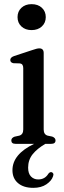

<svg xmlns="http://www.w3.org/2000/svg" viewBox="-20 -693 310 925"><path d="M132 -548Q102 -548 83.2 -565.5Q64.5 -583 64.5 -610.5Q64.5 -638 83.2 -655.5Q102 -673 132 -673Q163 -673 181.8 -655.5Q200.5 -638 200.5 -610.5Q200.5 -583 181.5 -565.5Q162.5 -548 132 -548ZM190.5 -437.5V-69Q190.5 -45 209.5 -39.5L231.5 -35Q247.5 -29 247.5 -16.5Q247.5 0 226.5 0H198.5Q159 23 137.2 50.2Q115.5 77.5 115.5 114.5Q115.5 143 129.2 157.2Q143 171.5 164 171.5Q196.5 171.5 213 144Q220.5 134.5 228.5 136.5Q233 137.5 236 142.5Q239 147.5 235.5 156.5Q228.5 178 203.5 195Q178.5 212 140.5 212Q93.5 212 66.8 189.2Q40 166.5 40 127Q40 50 144.5 0H55Q34.5 0 34.5 -16.5Q34.5 -28.5 50 -34.5L73 -39.5Q92 -45 92 -69V-365Q92 -385 76.5 -387.5L44 -388.5Q29.5 -392 29.5 -404Q29.5 -416.5 48 -423L133 -451Q158.5 -460 169 -460Q190.5 -460 190.5 -437.5Z"/></svg>

Font: Fraunces 72pt Soft
Style: Regular
Weight: 400
Version: Version 1.000;[b76b70a41]